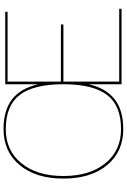

<svg xmlns="http://www.w3.org/2000/svg" viewBox="165 -875 720 1090"><g transform="rotate(-90 525.0 -330.0)"><path d="M336.9 -669.9Q443.8 -669.9 506.6 -621.1Q569.3 -572.3 591.8 -473.1V-660.2H1002.9V-647H606.9V-344.2H931.2V-330.1H606.9V-13.2H1020V0H591.8V-187Q569.3 -87.9 506.6 -39.1Q443.8 9.8 336.9 9.8Q209 9.8 132.6 -82Q56.2 -173.8 56.2 -330.1Q56.2 -486.3 132.6 -578.1Q209 -669.9 336.9 -669.9ZM336.9 -2.9Q470.7 -2.9 531.2 -82.5Q591.8 -162.1 591.8 -330.1Q591.8 -498 531.2 -577.6Q470.7 -657.2 336.9 -657.2Q215.8 -657.2 143.3 -568.6Q70.8 -480 70.8 -330.1Q70.8 -180.2 143.3 -91.6Q215.8 -2.9 336.9 -2.9Z"/></g></svg>

Font: Human Sans Thin
Style: Regular
Weight: 100
Designer: Tim Radville
Foundry: Continuum
Version: Version 1.000;FEAKit 1.0